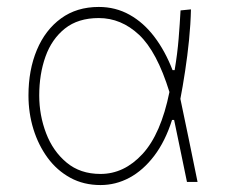

<svg xmlns="http://www.w3.org/2000/svg" viewBox="-20 -524 653 553"><path d="M269.5 9Q221 9 182.5 -12Q144 -33 117.2 -69.5Q90.5 -106 76.2 -152.2Q62 -198.5 62 -249Q62 -322.5 86.2 -380.2Q110.5 -438 155.8 -471Q201 -504 264.5 -504Q313 -504 353.2 -481.5Q393.5 -459 424.5 -418.2Q455.5 -377.5 477 -322H483Q491 -369.5 494.5 -412.8Q498 -456 500 -494L530 -497Q529 -453.5 524.5 -408.8Q520 -364 513.2 -319.5Q506.5 -275 498 -231L497.5 -249Q510.5 -186.5 523.5 -124.5Q536.5 -62.5 549 0H518.5Q509 -45 500 -89.5Q491 -134 481.5 -178.5H475.5Q456 -117 424.2 -75.2Q392.5 -33.5 353 -12.2Q313.5 9 269.5 9ZM269.5 -23Q337.5 -23 390.5 -80.5Q443.5 -138 468 -259Q432 -375.5 380.5 -423.8Q329 -472 264.5 -472Q205 -472 167 -441.8Q129 -411.5 111 -361Q93 -310.5 93 -249Q93 -192 112.8 -140.2Q132.5 -88.5 171.8 -55.8Q211 -23 269.5 -23Z"/></svg>

Font: Commissioner Thin
Style: Regular
Weight: 100
Designer: Kostas Bartsokas
Foundry: Kostas Bartsokas
Version: Version 1.001;gftools[0.9.23]